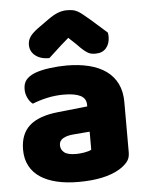

<svg xmlns="http://www.w3.org/2000/svg" viewBox="-54 -788 652 848"><g transform="rotate(-5 272.0 -364.0)"><path d="M260 -108Q277 -108 297.5 -111.5Q318 -115 328 -121V-201L256 -195Q228 -193 210 -183Q192 -173 192 -153Q192 -133 207.5 -120.5Q223 -108 260 -108ZM252 -501Q306 -501 350.5 -490Q395 -479 426.5 -456.5Q458 -434 475 -399.5Q492 -365 492 -318V-94Q492 -68 477.5 -51.5Q463 -35 443 -23Q378 16 260 16Q207 16 164.5 6Q122 -4 91.5 -24Q61 -44 44.5 -75Q28 -106 28 -147Q28 -216 69 -253Q110 -290 196 -299L327 -313V-320Q327 -349 301.5 -361.5Q276 -374 228 -374Q190 -374 154 -366Q118 -358 89 -346Q76 -355 67 -373.5Q58 -392 58 -412Q58 -438 70.5 -453.5Q83 -469 109 -480Q138 -491 177.5 -496Q217 -501 252 -501ZM270 -622Q236 -593 217 -575Q198 -557 179 -540Q140 -540 117 -558.5Q94 -577 94 -606Q94 -626 105 -642Q116 -658 142 -677L191 -712Q215 -729 234.5 -736.5Q254 -744 274 -744Q287 -744 297.5 -742.5Q308 -741 319 -735.5Q330 -730 343 -719.5Q356 -709 376 -692L446 -630Q447 -625 447.5 -621Q448 -617 448 -612Q448 -581 431.5 -561.5Q415 -542 384 -542Q374 -542 366 -543.5Q358 -545 349.5 -550Q341 -555 330 -564.5Q319 -574 304 -590Z"/></g></svg>

Font: Baloo
Style: Regular
Weight: 400
Designer: Sarang Kulkarni and Ek Type
Foundry: Ek Type
Version: Version 1.443;PS 1.000;hotconv 16.6.51;makeotf.lib2.5.65220;